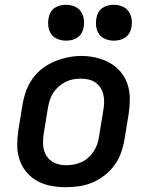

<svg xmlns="http://www.w3.org/2000/svg" viewBox="-20 -775 640 803"><path d="M254 8Q223 8 192 2Q161 -4 135 -18.5Q109 -33 90 -56Q71 -79 61.5 -108Q52 -137 52 -168.5Q52 -200 57 -232L75 -342Q80 -370 90 -397Q100 -424 117.5 -448Q135 -472 159 -490Q183 -508 210.5 -519Q238 -530 265.5 -535.5Q293 -541 321 -541Q353 -541 383.5 -533.5Q414 -526 440 -511.5Q466 -497 485 -474Q504 -451 513.5 -422Q523 -393 523 -361.5Q523 -330 518 -298L500 -188Q495 -160 485 -133Q475 -106 457.5 -82.5Q440 -59 416 -40.5Q392 -22 365 -11Q338 0 310 4Q282 8 254 8ZM256 -84Q273 -84 289 -87Q305 -90 320.5 -97Q336 -104 349 -115.5Q362 -127 371.5 -141.5Q381 -156 386.5 -171.5Q392 -187 394 -203L412 -313Q415 -330 415.5 -346.5Q416 -363 412.5 -378.5Q409 -394 400.5 -407.5Q392 -421 379 -430Q366 -439 350 -442.5Q334 -446 317 -446Q301 -446 285 -443Q269 -440 254 -432.5Q239 -425 226 -413.5Q213 -402 203.5 -388Q194 -374 189 -358.5Q184 -343 181 -327L163 -217Q159 -192 160.5 -167.5Q162 -143 174.5 -123Q187 -103 209 -93.5Q231 -84 256 -84ZM456 -605Q438 -605 421.5 -611.5Q405 -618 395 -631.5Q385 -645 382.5 -662.5Q380 -680 383 -698Q385 -711 391 -722.5Q397 -734 408 -741.5Q419 -749 431.5 -752Q444 -755 456 -755Q474 -755 490.5 -748.5Q507 -742 517 -728.5Q527 -715 530 -697.5Q533 -680 530 -662Q528 -649 521.5 -637.5Q515 -626 504.5 -618.5Q494 -611 481.5 -608Q469 -605 456 -605ZM256 -605Q238 -605 221.5 -611.5Q205 -618 195 -631.5Q185 -645 182.5 -662.5Q180 -680 183 -698Q185 -711 191 -722.5Q197 -734 208 -741.5Q219 -749 231.5 -752Q244 -755 256 -755Q274 -755 290.5 -748.5Q307 -742 317 -728.5Q327 -715 330 -697.5Q333 -680 330 -662Q328 -649 321.5 -637.5Q315 -626 304.5 -618.5Q294 -611 281.5 -608Q269 -605 256 -605Z"/></svg>

Font: Iosevka Curly SmBdExObl
Style: Regular
Weight: 600
Width: 7
Italic angle: -9°
Monospace: yes
Designer: Belleve Invis
Foundry: Belleve Invis
Version: Version 11.1.0; ttfautohint (v1.8.3)